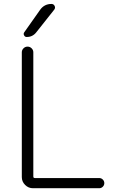

<svg xmlns="http://www.w3.org/2000/svg" viewBox="-20 -995 617 993"><path d="M152.3 -724.6V-82Q152.3 -74.2 160.2 -74.2H493.2Q503.9 -74.2 511.7 -66.4Q519.5 -58.6 519.5 -47.9Q519.5 -37.1 511.7 -29.3Q503.9 -21.5 493.2 -21.5H150.4Q127 -21.5 109.9 -38.6Q92.8 -55.7 92.8 -79.1V-724.6Q92.8 -736.3 101.6 -745.1Q110.4 -753.9 122.6 -753.9Q134.8 -753.9 143.6 -745.1Q152.3 -736.3 152.3 -724.6ZM246.1 -974.6Q257.8 -974.6 262.7 -963.9Q264.6 -960 264.6 -956.1Q264.6 -950.2 260.7 -945.3L167 -827.1Q148.4 -803.7 118.2 -803.7Q108.4 -803.7 104.5 -812.5Q102.5 -816.4 102.5 -819.3Q102.5 -824.2 105.5 -828.1L187.5 -944.3Q209 -974.6 246.1 -974.6Z"/></svg>

Font: Gen Jyuu Gothic P Light
Style: Regular
Weight: 200
Designer: [Source Han Sans]
Ryoko NISHIZUKA  (kana & ideographs); Paul D. Hunt (Latin, Greek & Cyrillic); Wenlong ZHANG  (bopomofo
Version: Version 1.002.20150607